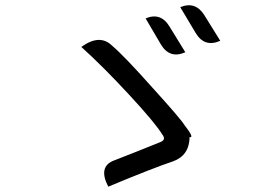

<svg xmlns="http://www.w3.org/2000/svg" viewBox="-20 -746 1040 720"><path d="M526 -677Q583 -701 616 -646L675 -550Q616 -524 583 -580L526 -677ZM656 -719Q713 -743 747 -688L806 -593Q747 -567 714 -622L656 -719ZM691 -232Q690 -163 629 -141Q554 -116 386 -46Q347 -121 407 -144Q487 -175 581 -213Q604 -222 589 -241Q563 -284 465 -390Q367 -496 285 -570Q354 -620 400 -575Q445 -537 551 -418Q658 -300 671 -278Q711 -227 691 -232Z"/></svg>

Font: Swei Toothpaste CJK TC
Style: Regular
Weight: 400
Version: Version 1.0